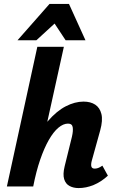

<svg xmlns="http://www.w3.org/2000/svg" viewBox="-20 -949 591 977"><path d="M380 8Q354 8 334 -2.5Q314 -13 306.5 -37.5Q299 -62 309 -103L346 -253Q353 -283 350 -301.5Q347 -320 326 -320Q302 -320 277 -299Q252 -278 228.5 -237Q205 -196 184.5 -136.5Q164 -77 149 0H82Q107 -117 143.5 -199.5Q180 -282 224 -333Q268 -384 314.5 -408Q361 -432 405 -432Q441 -432 464.5 -416.5Q488 -401 496 -369Q504 -337 490 -286L447 -131Q442 -112 445 -101.5Q448 -91 462 -91Q470 -91 479 -94Q488 -97 501 -106L529 -55Q494 -23 456 -7.5Q418 8 380 8ZM15 0 170 -711H305L148 0ZM69 -744 232 -929H331L285 -854L165 -744ZM314 -744 242 -853 232 -929H331L415 -744Z"/></svg>

Font: Ysabeau Infant ExtraBold
Style: Italic
Weight: 800
Italic angle: -12°
Designer: Christian Thalmann (Catharsis Fonts)
Version: Version 2.001;gftools[0.9.30]; featfreeze: ss01,ss02,lnum